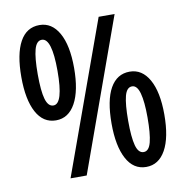

<svg xmlns="http://www.w3.org/2000/svg" viewBox="-82 -802 859 889"><g transform="rotate(-10 348.0 -357.5)"><path d="M161 -724Q219 -724 252 -665.5Q285 -607 285 -501Q285 -394 252.5 -335Q220 -276 161 -276Q101 -276 69 -335.5Q37 -395 37 -501Q37 -609 68.5 -666.5Q100 -724 161 -724ZM513 -714 256 0H180L438 -714ZM160 -655Q135 -655 124.5 -616.5Q114 -578 114 -501Q114 -422 125 -384Q136 -346 161 -346Q207 -346 207 -501Q207 -655 160 -655ZM535 -439Q593 -439 626 -380.5Q659 -322 659 -216Q659 -108 626.5 -49.5Q594 9 535 9Q475 9 443 -51Q411 -111 411 -216Q411 -326 443 -382.5Q475 -439 535 -439ZM534 -370Q509 -370 499 -331.5Q489 -293 489 -216Q489 -138 499.5 -99.5Q510 -61 535 -61Q560 -61 570 -100.5Q580 -140 580 -216Q580 -290 569 -330Q558 -370 534 -370Z"/></g></svg>

Font: Noto Sans Lao Looped ExtraCondensed Medium
Style: Regular
Weight: 500
Width: 2
Designer: Mark Frömberg, Ben Mitchell
Foundry: The Fontpad Ltd
Version: Version 1.002; ttfautohint (v1.8.4.7-5d5b)